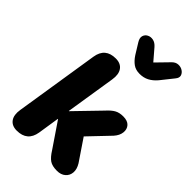

<svg xmlns="http://www.w3.org/2000/svg" viewBox="-283 -1045 1146 1146"><g transform="rotate(45 290.0 -471.5)"><path d="M101 9Q60 9 40.5 -18Q21 -45 29 -94L113 -627Q120 -671 145.5 -692.5Q171 -714 215 -714Q257 -714 276.5 -686.5Q296 -659 288 -610L238 -294H240L389 -448Q414 -476 436 -488.5Q458 -501 491 -501Q528 -501 545 -482Q562 -463 559 -434.5Q556 -406 532 -379L387 -227L381 -290L500 -114Q519 -83 517 -55Q515 -27 494.5 -9Q474 9 440 9Q400 9 378 -6Q356 -21 333 -58L227 -214H225L204 -78Q190 9 101 9ZM380 -749Q347 -749 324.5 -765Q302 -781 283 -810L241 -878Q227 -901 232 -918.5Q237 -936 253.5 -945Q270 -954 291 -950Q312 -946 330 -925L390 -855L467 -934Q484 -951 504.5 -952Q525 -953 541 -942.5Q557 -932 561.5 -916Q566 -900 551 -882L488 -803Q465 -776 439 -762.5Q413 -749 380 -749Z"/></g></svg>

Font: Nunito ExtraLight Black
Style: Italic
Weight: 900
Italic angle: -9°
Version: Version 3.602